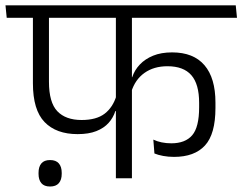

<svg xmlns="http://www.w3.org/2000/svg" viewBox="-39 -650 884 700"><path d="M-14.5 -585H825L820.5 -630.5H-19ZM244 -161Q284.5 -161 312.2 -172Q340 -183 357 -202Q374 -221 381.5 -245H388L385.5 -301Q372.5 -258.5 342.5 -235.5Q312.5 -212.5 258.5 -212.5Q200.5 -212.5 170 -244.5Q139.5 -276.5 139.5 -352V-599.5H81V-346.5Q81 -249 123.5 -205Q166 -161 244 -161ZM571.5 -408.5Q630 -408.5 658.5 -376Q687 -343.5 687 -275V-259Q687 -186.5 661.8 -157Q636.5 -127.5 585.5 -127.5Q567 -127.5 550.2 -131Q533.5 -134.5 520 -141L524 -90.5Q537 -85 555.8 -81.5Q574.5 -78 595.5 -78Q670 -78 708.2 -119.5Q746.5 -161 746.5 -256.5V-276Q746.5 -365.5 706.5 -412.2Q666.5 -459 588.5 -459Q548.5 -459 519.2 -447Q490 -435 470.8 -414.8Q451.5 -394.5 443 -368.5H436.5L439.5 -314.5Q453.5 -360 487.8 -384.2Q522 -408.5 571.5 -408.5ZM442 -600.5H383.5V0H442ZM143.5 30Q165 30 175.5 17.8Q186 5.5 186 -16Q186 -16.5 186 -18Q186 -19.5 186 -20Q186 -42 175.5 -54.2Q165 -66.5 143.5 -66.5Q122 -66.5 111.8 -54.2Q101.5 -42 101.5 -20Q101.5 -19.5 101.5 -18Q101.5 -16.5 101.5 -16Q101.5 5.5 111.8 17.8Q122 30 143.5 30Z"/></svg>

Font: Anek Devanagari Medium Light
Style: Regular
Weight: 300
Version: Version 1.003